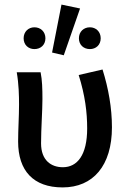

<svg xmlns="http://www.w3.org/2000/svg" viewBox="-20 -805 558 837"><path d="M248 -785 207 -576 258 -564 329 -768ZM83 -638C83 -609 104 -591 130 -591C157 -591 178 -609 178 -638C178 -667 157 -686 130 -686C104 -686 83 -667 83 -638ZM324 -638C324 -609 345 -591 372 -591C398 -591 419 -609 419 -638C419 -667 398 -686 372 -686C345 -686 324 -667 324 -638ZM59 -188C59 -61 125 12 253 12C386 12 468 -83 468 -250C468 -334 453 -419 427 -502L323 -478C351 -389 360 -315 360 -245C360 -129 317 -76 254 -76C203 -76 159 -106 159 -180C159 -243 165 -323 165 -373C165 -417 164 -456 157 -490H53C62 -438 63 -388 63 -349C63 -296 59 -241 59 -188Z"/></svg>

Font: Cambridge Sans Medium
Style: Regular
Weight: 500
Version: Version 2.020;PS 002.020;hotconv 1.0.88;makeotf.lib2.5.64775